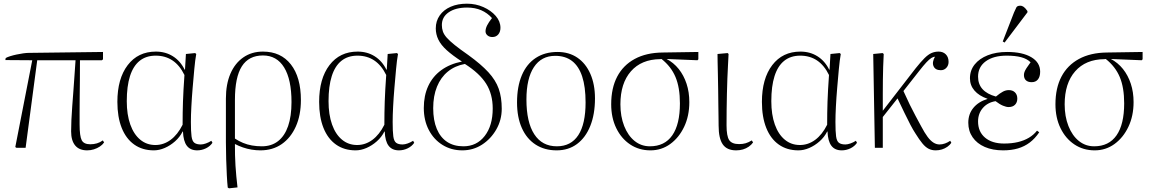

<svg xmlns="http://www.w3.org/2000/svg" viewBox="-20 -802 6259 1042"><path d="M453 14Q410 14 388 -12.5Q366 -39 366 -89Q366 -117 367.5 -151.5Q369 -186 372 -224.5Q375 -263 378 -304Q381 -345 384 -388.5Q387 -432 390 -475H182L119 0H69L63 -4L155 -475L9 -476L11 -487Q19 -492 35 -497Q51 -502 69.5 -506Q88 -510 106 -512.5Q124 -515 136 -515L539 -520V-480L533 -475H414Q414 -415 413.5 -365.5Q413 -316 412.5 -274.5Q412 -233 412 -197Q412 -161 412 -127Q412 -63 423.5 -41Q435 -19 470 -19Q489 -19 506 -24Q523 -29 538 -40L545 -29Q536 -16 521.5 -6.5Q507 3 489.5 8.5Q472 14 453 14Z M815 14Q753 14 708.5 -17.5Q664 -49 640.5 -108Q617 -167 617 -249Q617 -375 673 -448.5Q729 -522 826 -522Q878 -522 918.5 -496.5Q959 -471 982 -424H984L989 -509L1039 -514L1045 -509Q1039 -476 1034.5 -427Q1030 -378 1025.5 -325Q1021 -272 1018.5 -223.5Q1016 -175 1016 -140Q1016 -88 1019.5 -62Q1023 -36 1035 -27Q1047 -18 1070 -18Q1082 -18 1097.5 -23.5Q1113 -29 1127 -38L1133 -27Q1120 -8 1097.5 3Q1075 14 1050 14Q1013 14 994 -11Q975 -36 973 -88H971Q956 -58 930 -35Q904 -12 874 1Q844 14 815 14ZM823 -15Q868 -15 906 -43Q944 -71 971 -125Q971 -160 971.5 -190Q972 -220 973 -250.5Q974 -281 976 -316.5Q978 -352 981 -395Q955 -448 916 -474Q877 -500 825 -500Q773 -500 738 -472Q703 -444 685.5 -389Q668 -334 668 -253Q668 -180 687 -126.5Q706 -73 741 -44Q776 -15 823 -15Z M1223 220 1216 216Q1213 189 1211 149Q1209 109 1207.5 62.5Q1206 16 1206 -29V-267Q1206 -345 1230.5 -402Q1255 -459 1300.5 -490.5Q1346 -522 1407 -522Q1504 -522 1558.5 -452.5Q1613 -383 1613 -259Q1613 -177 1585.5 -115.5Q1558 -54 1509 -20Q1460 14 1393 14Q1370 14 1345.5 10Q1321 6 1298 -2Q1275 -10 1256 -20H1255Q1255 10 1255.5 39.5Q1256 69 1258 97Q1260 125 1262.5 154.5Q1265 184 1269 215ZM1401 -8Q1453 -8 1489 -36Q1525 -64 1543.5 -117.5Q1562 -171 1562 -248Q1562 -371 1522 -436Q1482 -501 1407 -501Q1330 -501 1292.5 -442Q1255 -383 1255 -260V-50Q1276 -36 1299 -26.5Q1322 -17 1347.5 -12.5Q1373 -8 1401 -8Z M1910 14Q1848 14 1803.5 -17.5Q1759 -49 1735.5 -108Q1712 -167 1712 -249Q1712 -375 1768 -448.5Q1824 -522 1921 -522Q1973 -522 2013.5 -496.5Q2054 -471 2077 -424H2079L2084 -509L2134 -514L2140 -509Q2134 -476 2129.5 -427Q2125 -378 2120.5 -325Q2116 -272 2113.5 -223.5Q2111 -175 2111 -140Q2111 -88 2114.5 -62Q2118 -36 2130 -27Q2142 -18 2165 -18Q2177 -18 2192.5 -23.5Q2208 -29 2222 -38L2228 -27Q2215 -8 2192.5 3Q2170 14 2145 14Q2108 14 2089 -11Q2070 -36 2068 -88H2066Q2051 -58 2025 -35Q1999 -12 1969 1Q1939 14 1910 14ZM1918 -15Q1963 -15 2001 -43Q2039 -71 2066 -125Q2066 -160 2066.5 -190Q2067 -220 2068 -250.5Q2069 -281 2071 -316.5Q2073 -352 2076 -395Q2050 -448 2011 -474Q1972 -500 1920 -500Q1868 -500 1833 -472Q1798 -444 1780.5 -389Q1763 -334 1763 -253Q1763 -180 1782 -126.5Q1801 -73 1836 -44Q1871 -15 1918 -15Z M2489 14Q2429 14 2381.5 -15.5Q2334 -45 2307 -97Q2280 -149 2280 -216Q2280 -283 2304 -335Q2328 -387 2374.5 -421Q2421 -455 2487 -468Q2436 -501 2404.5 -529.5Q2373 -558 2359 -587Q2345 -616 2345 -648Q2345 -688 2366.5 -718.5Q2388 -749 2426 -765.5Q2464 -782 2514 -782Q2562 -782 2603.5 -763.5Q2645 -745 2670.5 -715.5Q2696 -686 2696 -651Q2696 -629 2684 -615Q2672 -601 2652 -601Q2636 -601 2625.5 -610Q2615 -619 2615 -632Q2615 -647 2623.5 -664Q2632 -681 2650 -704Q2625 -732 2591.5 -746.5Q2558 -761 2515 -761Q2453 -761 2415.5 -735.5Q2378 -710 2378 -666Q2378 -648 2383.5 -631.5Q2389 -615 2404.5 -597.5Q2420 -580 2448 -557.5Q2476 -535 2522 -503Q2591 -453 2630.5 -410Q2670 -367 2686.5 -320.5Q2703 -274 2703 -212Q2703 -151 2673.5 -99.5Q2644 -48 2596 -17Q2548 14 2489 14ZM2495 -8Q2567 -8 2610.5 -64Q2654 -120 2654 -213Q2654 -291 2618.5 -347.5Q2583 -404 2503 -455Q2449 -445 2410.5 -413.5Q2372 -382 2351.5 -331.5Q2331 -281 2331 -215Q2331 -149 2350.5 -102.5Q2370 -56 2406.5 -32Q2443 -8 2495 -8Z M3001 14Q2935 14 2886.5 -17.5Q2838 -49 2812 -107.5Q2786 -166 2786 -246Q2786 -332 2812 -393.5Q2838 -455 2887.5 -487.5Q2937 -520 3006 -520Q3068 -520 3113.5 -489Q3159 -458 3184 -401Q3209 -344 3209 -268Q3209 -182 3183.5 -118.5Q3158 -55 3111.5 -20.5Q3065 14 3001 14ZM3002 -8Q3079 -8 3118.5 -68.5Q3158 -129 3158 -246Q3158 -331 3139.5 -387Q3121 -443 3084.5 -471Q3048 -499 2993 -499Q2918 -499 2877.5 -437.5Q2837 -376 2837 -262Q2837 -139 2879.5 -73.5Q2922 -8 3002 -8Z M3510 14Q3448 14 3400 -18Q3352 -50 3324.5 -106.5Q3297 -163 3297 -236Q3297 -324 3329.5 -386Q3362 -448 3424.5 -482Q3487 -516 3576 -517L3770 -520V-480L3765 -475L3596 -482V-483Q3636 -462 3663.5 -427.5Q3691 -393 3706 -347.5Q3721 -302 3721 -248Q3721 -173 3693 -114Q3665 -55 3617.5 -20.5Q3570 14 3510 14ZM3507 -8Q3587 -8 3628.5 -67.5Q3670 -127 3670 -241Q3670 -327 3646 -384Q3622 -441 3570 -482L3563 -481Q3461 -480 3404 -415Q3347 -350 3347 -236Q3347 -170 3367.5 -118Q3388 -66 3424 -37Q3460 -8 3507 -8Z M3975 14Q3925 14 3902.5 -18.5Q3880 -51 3880 -120Q3880 -134 3879.5 -164Q3879 -194 3878.5 -234Q3878 -274 3877.5 -317Q3877 -360 3876 -399Q3875 -438 3874.5 -467.5Q3874 -497 3874 -509L3929 -514L3934 -509Q3933 -485 3931 -450.5Q3929 -416 3927.5 -375.5Q3926 -335 3925 -291.5Q3924 -248 3923.5 -205Q3923 -162 3923 -122Q3923 -63 3937.5 -41.5Q3952 -20 3991 -20Q4011 -20 4026.5 -24.5Q4042 -29 4060 -40L4067 -29Q4058 -16 4043.5 -6Q4029 4 4012 9Q3995 14 3975 14Z M4313 14Q4251 14 4206.5 -17.5Q4162 -49 4138.5 -108Q4115 -167 4115 -249Q4115 -375 4171 -448.5Q4227 -522 4324 -522Q4376 -522 4416.5 -496.5Q4457 -471 4480 -424H4482L4487 -509L4537 -514L4543 -509Q4537 -476 4532.5 -427Q4528 -378 4523.5 -325Q4519 -272 4516.5 -223.5Q4514 -175 4514 -140Q4514 -88 4517.5 -62Q4521 -36 4533 -27Q4545 -18 4568 -18Q4580 -18 4595.5 -23.5Q4611 -29 4625 -38L4631 -27Q4618 -8 4595.5 3Q4573 14 4548 14Q4511 14 4492 -11Q4473 -36 4471 -88H4469Q4454 -58 4428 -35Q4402 -12 4372 1Q4342 14 4313 14ZM4321 -15Q4366 -15 4404 -43Q4442 -71 4469 -125Q4469 -160 4469.5 -190Q4470 -220 4471 -250.5Q4472 -281 4474 -316.5Q4476 -352 4479 -395Q4453 -448 4414 -474Q4375 -500 4323 -500Q4271 -500 4236 -472Q4201 -444 4183.5 -389Q4166 -334 4166 -253Q4166 -180 4185 -126.5Q4204 -73 4239 -44Q4274 -15 4321 -15Z M5058 14Q5037 14 5020 5.5Q5003 -3 4986 -23.5Q4969 -44 4948 -78Q4936 -96 4921 -124.5Q4906 -153 4888.5 -189.5Q4871 -226 4851 -268L4771 -167V0H4728L4719 -509L4770 -514L4776 -509Q4774 -473 4773 -439Q4772 -405 4771.5 -369.5Q4771 -334 4771 -293Q4771 -252 4771 -201L4949 -431Q4977 -466 4997 -486Q5017 -506 5035 -514Q5053 -522 5074 -522Q5098 -522 5113 -507Q5128 -492 5128 -466Q5128 -447 5116 -434Q5104 -421 5086 -421Q5056 -421 5046.5 -442.5Q5037 -464 5054 -494Q5045 -494 5034 -487Q5023 -480 5007.5 -463.5Q4992 -447 4967 -415L4883 -308Q4902 -266 4917.5 -234Q4933 -202 4948 -174.5Q4963 -147 4979 -117Q4998 -81 5014 -59.5Q5030 -38 5046 -28Q5062 -18 5079 -18Q5094 -18 5109 -23.5Q5124 -29 5137 -38L5143 -27Q5135 -15 5121.5 -5.5Q5108 4 5092 9Q5076 14 5058 14Z M5424 14Q5367 14 5324.5 -4.5Q5282 -23 5258.5 -57Q5235 -91 5235 -136Q5235 -183 5262.5 -216.5Q5290 -250 5339 -265V-266Q5293 -282 5268.5 -310.5Q5244 -339 5244 -377Q5244 -420 5269.5 -452Q5295 -484 5340.5 -502Q5386 -520 5446 -520Q5529 -520 5577 -491.5Q5625 -463 5625 -413Q5625 -386 5613 -371Q5601 -356 5579 -356Q5559 -356 5548 -366Q5537 -376 5537 -395Q5537 -403 5540 -411.5Q5543 -420 5551 -432.5Q5559 -445 5573 -464Q5554 -483 5522 -491.5Q5490 -500 5443 -500Q5372 -500 5330 -469.5Q5288 -439 5288 -386Q5288 -345 5312.5 -318Q5337 -291 5385 -278Q5408 -297 5423.5 -305Q5439 -313 5455 -313Q5476 -313 5488.5 -300.5Q5501 -288 5501 -267Q5501 -246 5488.5 -233.5Q5476 -221 5454 -221Q5441 -221 5423 -228.5Q5405 -236 5383 -253Q5340 -246 5314 -216Q5288 -186 5288 -143Q5288 -87 5326 -55Q5364 -23 5429 -23Q5471 -23 5504.5 -31Q5538 -39 5564 -54.5Q5590 -70 5608 -93L5620 -84Q5597 -50 5568.5 -28.5Q5540 -7 5504.5 3.5Q5469 14 5424 14ZM5432 -571 5422 -577 5483 -734Q5491 -753 5496 -762Q5501 -771 5517 -771Q5527 -771 5536 -764.5Q5545 -758 5556 -742V-735Z M5921 14Q5859 14 5811 -18Q5763 -50 5735.5 -106.5Q5708 -163 5708 -236Q5708 -324 5740.5 -386Q5773 -448 5835.5 -482Q5898 -516 5987 -517L6181 -520V-480L6176 -475L6007 -482V-483Q6047 -462 6074.5 -427.5Q6102 -393 6117 -347.5Q6132 -302 6132 -248Q6132 -173 6104 -114Q6076 -55 6028.5 -20.5Q5981 14 5921 14ZM5918 -8Q5998 -8 6039.5 -67.5Q6081 -127 6081 -241Q6081 -327 6057 -384Q6033 -441 5981 -482L5974 -481Q5872 -480 5815 -415Q5758 -350 5758 -236Q5758 -170 5778.5 -118Q5799 -66 5835 -37Q5871 -8 5918 -8Z"/></svg>

Font: Literata 60pt ExtraLight
Style: Regular
Weight: 250
Designer: Latin by Veronika Burian and Jose Scaglione. Greek by Irene Vlachou. Cyrillic by Vera Evstafieva.
Foundry: TypeTogether
Version: Version 3.103;gftools[0.9.29]